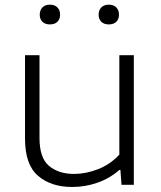

<svg xmlns="http://www.w3.org/2000/svg" viewBox="-20 -772 672 802"><path d="M281 9Q193.5 9 139 -37.5Q84.5 -84 84.5 -193V-541.5H145V-196Q145 -112 185 -78.8Q225 -45.5 289.5 -45.5Q338 -45.5 388.8 -65Q439.5 -84.5 478.5 -126V-541.5H539V0H487.5L483 -62H478.5Q438.5 -27 387.5 -9Q336.5 9 281 9ZM434.5 -670Q414.5 -670 403.2 -681Q392 -692 392 -710.5Q392 -729.5 403.2 -741Q414.5 -752.5 434.5 -752.5Q454.5 -752.5 465.8 -741Q477 -729.5 477 -710.5Q477 -692 465.8 -681Q454.5 -670 434.5 -670ZM188.5 -670Q168.5 -670 157.2 -681Q146 -692 146 -710.5Q146 -729.5 157.2 -741Q168.5 -752.5 188.5 -752.5Q208.5 -752.5 219.8 -741Q231 -729.5 231 -710.5Q231 -692 219.8 -681Q208.5 -670 188.5 -670Z"/></svg>

Font: Encode Sans Expanded Light
Style: Regular
Weight: 300
Width: 7
Designer: Multiple Designers
Foundry: Impallari Type
Version: Version 3.000; ttfautohint (v1.8.3) -l 8 -r 50 -G 200 -x 14 